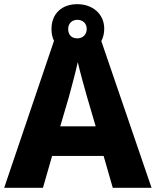

<svg xmlns="http://www.w3.org/2000/svg" viewBox="-20 -901 747 921"><path d="M521 0H707L466 -704C475 -721 480 -741 480 -763C480 -836 422 -881 351 -881C277 -881 227 -836 227 -762C227 -740 231 -721 239 -705L0 0H186L230 -153H477ZM351 -717C322 -717 307 -735 307 -762C307 -789 326 -806 351 -806C377 -806 396 -789 396 -762C396 -735 377 -717 351 -717ZM397 -438 439 -295H269L311 -438C320 -472 344 -559 353 -603C363 -559 387 -473 397 -438Z"/></svg>

Font: Noto Sans Telugu ExtraBold
Style: Regular
Weight: 800
Designer: Jelle Bosma - Monotype Design Team
Foundry: Monotype Imaging Inc.
Version: Version 2.005